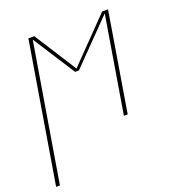

<svg xmlns="http://www.w3.org/2000/svg" viewBox="-134 -626 867 947"><g transform="rotate(-20 299.5 -152.5)"><path d="M-1 215 121 -520H152L293 -299L508 -520H539L453 0H433L517 -507L301 -286H281L139 -507L19 215Z"/></g></svg>

Font: Iosevka Thin Extended Oblique
Style: Regular
Weight: 100
Width: 7
Italic angle: -9°
Monospace: yes
Designer: Belleve Invis
Foundry: Belleve Invis
Version: Version 32.5.0; ttfautohint (v1.8.4)